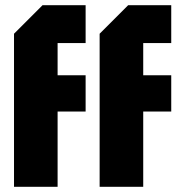

<svg xmlns="http://www.w3.org/2000/svg" viewBox="-20 -720 700 740"><path d="M34 0V-590L144 -700H310V-554H202V-430H310V-290H202V0ZM364 0V-590L474 -700H640V-554H532V-430H640V-290H532V0Z"/></svg>

Font: Tektur Condensed
Style: Bold
Weight: 700
Width: 3
Designer: Adam Jagosz
Foundry: Adam Jagosz
Version: Version 1.005;gftools[0.9.30]